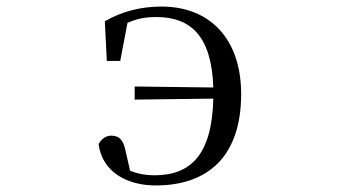

<svg xmlns="http://www.w3.org/2000/svg" viewBox="-20 -551 1040 586"><path d="M391 -247 631 -250C627 -77 561 -16 451 -16C425 -16 402 -20 377 -30L364 -87C357 -123 345 -137 319 -137C304 -137 289 -127 281 -111C292 -26 368 15 455 15C616 15 716 -75 716 -264C716 -433 620 -531 473 -531C412 -531 353 -517 300 -486L306 -365H347L369 -481C397 -494 424 -499 457 -499C563 -499 626 -440 631 -284L391 -287Z"/></svg>

Font: Harano Aji Mincho CN
Style: Regular
Weight: 400
Foundry: Masamichi Hosoda
Version: HaranoAjiMinchoCN-Regular version 20230610;ttx 4.39.4